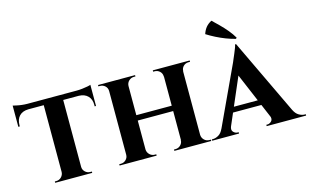

<svg xmlns="http://www.w3.org/2000/svg" viewBox="-98 -1109 2228 1382"><g transform="rotate(-15 1016.0 -418.0)"><path d="M372 -597V0H227V-597ZM589 -601V-561H10V-601ZM589 -564V-458H579V-467Q580 -510 555.5 -535Q531 -560 488 -561V-564ZM589 -616V-591L484 -601Q503 -601 525 -603.5Q547 -606 565 -609.5Q583 -613 589 -616ZM229 -63V0H162V-10Q162 -10 167.5 -10Q173 -10 173 -10Q195 -10 210.5 -25.5Q226 -41 227 -63ZM369 -63H372Q372 -41 388 -25.5Q404 -10 427 -10Q427 -10 432.5 -10Q438 -10 438 -10V0H369ZM112 -564V-561Q68 -560 44.5 -535Q21 -510 21 -467V-458H10V-564ZM10 -616Q19 -614 36.5 -610Q54 -606 75.5 -603.5Q97 -601 115 -601L10 -591Z M1259 -600V0H1116V-600ZM852 -600V0H708V-600ZM1124 -319V-279H843V-319ZM711 -63V0H642V-10Q642 -10 647.5 -10Q653 -10 654 -10Q676 -10 692 -25.5Q708 -41 708 -63ZM850 -63H852Q853 -41 869 -25.5Q885 -10 907 -10Q907 -10 912.5 -10Q918 -10 918 -10V0H850ZM850 -537V-600H918V-590Q918 -590 912.5 -590Q907 -590 907 -590Q885 -590 869 -575Q853 -560 852 -537ZM711 -537H708Q708 -560 692 -575Q676 -590 654 -590Q653 -590 647.5 -590Q642 -590 642 -590V-600H711ZM1118 -63V0H1050V-10Q1050 -10 1055.5 -10Q1061 -10 1061 -10Q1083 -10 1099 -25.5Q1115 -41 1115 -63ZM1256 -63H1259Q1260 -41 1275.5 -25.5Q1291 -10 1314 -10Q1314 -10 1319.5 -10Q1325 -10 1325 -10V0H1256ZM1257 -537V-600H1325V-590Q1325 -590 1319.5 -590Q1314 -590 1314 -590Q1291 -590 1275.5 -575Q1260 -560 1260 -537ZM1118 -537H1115Q1115 -560 1099 -575Q1083 -590 1061 -590Q1061 -590 1055.5 -590Q1050 -590 1050 -590V-600H1118Z M1678 -627 1974 -5H1805L1619 -444ZM1490 -66Q1479 -39 1493 -24.5Q1507 -10 1524 -10H1532V0H1332V-10Q1332 -10 1336 -10Q1340 -10 1340 -10Q1360 -10 1382 -22.5Q1404 -35 1418 -66ZM1678 -627 1680 -507 1463 -3H1389L1623 -506Q1625 -512 1632 -527.5Q1639 -543 1647 -562.5Q1655 -582 1662 -599.5Q1669 -617 1670 -627ZM1765 -196V-157H1510V-196ZM1780 -66H1945Q1960 -35 1982 -22.5Q2004 -10 2024 -10Q2024 -10 2028 -10Q2032 -10 2032 -10V0H1738V-10H1746Q1763 -10 1777 -24.5Q1791 -39 1780 -66ZM1694 -671 1687 -664Q1654 -672 1617.5 -686Q1581 -700 1546.5 -717.5Q1512 -735 1482 -754Q1491 -782 1507 -802Q1523 -822 1550 -836Q1571 -816 1598.5 -789Q1626 -762 1651.5 -731.5Q1677 -701 1694 -671Z"/></g></svg>

Font: Cinzel
Style: Bold
Weight: 700
Designer: Natanael Gama
Version: Version 2.000